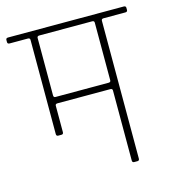

<svg xmlns="http://www.w3.org/2000/svg" viewBox="-106 -702 699 782"><g transform="rotate(-15 243.0 -311.5)"><path d="M356 -347V-590Q356 -598 347 -598H124Q115 -598 115 -590V-348Q115 -339 123 -339H347Q356 -339 356 -347ZM347 -312H124Q115 -312 115 -304V-193Q115 -184 107 -184H93Q85 -184 85 -193V-590Q85 -598 76 -598H-1Q-10 -598 -10 -606V-615Q-10 -623 -1 -623H487Q496 -623 496 -615V-606Q496 -598 487 -598H395Q386 -598 386 -590V-9Q386 0 378 0H364Q356 0 356 -9V-304Q356 -312 347 -312Z"/></g></svg>

Font: Rajdhani Light
Style: Regular
Weight: 300
Designer: Satya Rajpurohit, Jyotish Sonowal
Foundry: Indian Type Foundry
Version: Version 1.201;PS 1.0;hotconv 1.0.78;makeotf.lib2.5.61930; tt